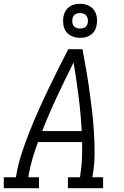

<svg xmlns="http://www.w3.org/2000/svg" viewBox="-33 -995 653 1015"><path d="M-13 0V-58H51L54 -74Q64 -131 82.5 -187Q101 -243 123 -298.5Q145 -354 169.5 -409Q194 -464 220 -518.5Q246 -573 273 -627Q300 -681 328 -735H403Q413 -681 422.5 -627Q432 -573 439.5 -518.5Q447 -464 453.5 -409.5Q460 -355 463.5 -299Q467 -243 467 -186.5Q467 -130 458 -74L455 -58H512V0H326V-58H390L392 -74Q399 -116 400.5 -159Q402 -202 401 -244H168Q152 -202 139.5 -159.5Q127 -117 119 -74L117 -58H173V0ZM399 -302Q394 -394 382.5 -484.5Q371 -575 356 -665Q311 -575 268.5 -484.5Q226 -394 190 -302ZM390 -795Q369 -795 349 -803Q329 -811 317 -827Q305 -843 302 -864Q299 -885 302 -907Q305 -922 312.5 -935.5Q320 -949 333 -958.5Q346 -968 361 -971.5Q376 -975 390 -975Q412 -975 431.5 -967Q451 -959 463 -943Q475 -927 478.5 -906Q482 -885 478 -863Q476 -848 468.5 -834.5Q461 -821 448 -811.5Q435 -802 420 -798.5Q405 -795 390 -795ZM390 -844Q397 -844 404 -845.5Q411 -847 417 -851Q423 -855 426.5 -861.5Q430 -868 431 -875Q433 -885 431 -895Q429 -905 423.5 -912Q418 -919 409 -922.5Q400 -926 390 -926Q383 -926 376.5 -924.5Q370 -923 364 -919Q358 -915 354.5 -908.5Q351 -902 350 -895Q348 -885 349.5 -875Q351 -865 356.5 -858Q362 -851 371 -847.5Q380 -844 390 -844Z"/></svg>

Font: Iosevka Curly Slab LtExObl
Style: Regular
Weight: 300
Width: 7
Italic angle: -9°
Monospace: yes
Designer: Belleve Invis
Foundry: Belleve Invis
Version: Version 11.1.0; ttfautohint (v1.8.3)